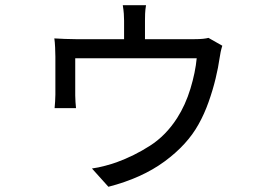

<svg xmlns="http://www.w3.org/2000/svg" viewBox="-20 -641 1040 735"><path d="M395 74 332 4Q355 1 383 -6.5Q411 -14 427 -20Q493 -44 554 -83Q615 -122 658 -189Q690 -239 709 -301.5Q728 -364 733 -418H268Q268 -402 268 -372.5Q268 -343 268 -315Q268 -287 268 -275Q268 -265 269 -250.5Q270 -236 271 -227H189Q190 -238 191 -252.5Q192 -267 192 -279Q192 -288 192 -307.5Q192 -327 192 -350Q192 -373 192 -393.5Q192 -414 192 -424Q192 -438 191 -459.5Q190 -481 188 -494Q205 -493 228 -492Q251 -491 272 -491H455V-562Q455 -574 454 -588.5Q453 -603 450 -621H539Q536 -603 535.5 -588.5Q535 -574 535 -562V-491H722Q744 -491 757.5 -492.5Q771 -494 778 -496L831 -466Q824 -444 820 -415Q816 -385 805.5 -341Q795 -297 778.5 -250.5Q762 -204 740 -165Q697 -87 610 -23Q523 41 395 74Z"/></svg>

Font: Chocolate Classical Sans
Style: Regular
Weight: 400
Designer: 田海東、宇文滿月
Foundry: Moonlit Owen
Version: Version 1.001